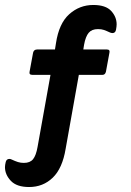

<svg xmlns="http://www.w3.org/2000/svg" viewBox="-66 -581 525 772"><path d="M137 -280H64Q50 -280 53 -293L67 -369Q70 -382 83 -382H155L159 -407Q171 -487 212.5 -524Q254 -561 309 -561Q359 -561 381 -537Q403 -513 403 -483Q403 -475 400.5 -461.5Q398 -448 386 -448Q383 -448 377 -450Q362 -457 352 -460.5Q342 -464 328 -464Q303 -464 290.5 -449Q278 -434 272 -401L269 -382H364Q377 -382 374 -369L360 -293Q357 -280 346 -280H251L198 17Q185 96 146 133.5Q107 171 51 171Q1 171 -22.5 146Q-46 121 -46 91Q-46 83 -43 70.5Q-40 58 -28 58Q-24 58 -20 60Q-5 67 6 70.5Q17 74 30 74Q55 74 67 59Q79 44 85 10Z"/></svg>

Font: Zain ExtraBold
Style: Regular
Weight: 800
Designer: Zain,Boutros
Foundry: Mobile Telecommunications Company (Zain), 2024
Version: Version 1.50; ttfautohint (v1.8.4)